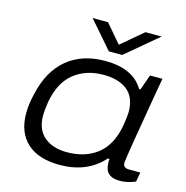

<svg xmlns="http://www.w3.org/2000/svg" viewBox="-108 -827 912 941"><g transform="rotate(15 348.0 -356.5)"><path d="M597.2 -725.1 434.1 -587.9H366.2L247.1 -725.1H325.2L404.8 -631.8L515.1 -725.1ZM276.9 12.2Q168.9 12.2 111.1 -40.5Q53.2 -93.3 53.2 -189.9Q53.2 -240.2 66.9 -292Q93.8 -412.6 169.7 -475.3Q245.6 -538.1 361.8 -538.1Q503.9 -538.1 557.1 -448.2H564L591.8 -525.9H654.8L634.8 -412.1Q581.1 -101.1 581.1 -79.1Q581.1 -54.2 612.8 -54.2H668.9L660.2 -5.9Q620.1 11.2 582 11.2Q514.2 11.2 506.8 -42Q503.4 -60.1 505.9 -78.1L498 -80.1Q416 12.2 276.9 12.2ZM294.9 -57.1Q387.2 -57.1 448.7 -105Q510.3 -152.8 528.8 -254.9Q537.1 -306.2 537.1 -325.2Q537.1 -399.4 493.2 -434.8Q449.2 -470.2 372.1 -470.2Q283.2 -470.2 222.4 -421.9Q161.6 -373.5 143.1 -272Q136.2 -228.5 136.2 -200.2Q136.2 -130.4 179.2 -93.8Q222.2 -57.1 294.9 -57.1Z"/></g></svg>

Font: Archivo Expanded Light
Style: Italic
Weight: 300
Width: 7
Italic angle: -10°
Designer: Hector Gatti
Foundry: Omnibus-Type
Version: Version 2.001